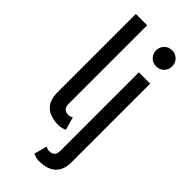

<svg xmlns="http://www.w3.org/2000/svg" viewBox="-295 -776 1054 1054"><g transform="rotate(45 231.5 -249.5)"><path d="M225.6 -76.2Q221.2 -73.7 213.6 -71Q206.1 -68.4 200.2 -68.4Q189.5 -68.4 181.2 -71Q172.9 -73.7 167.2 -79.3Q161.6 -85 158.9 -93.3Q156.2 -101.6 156.2 -112.3V-214.8V-282.2V-722.7H68.4V-282.2V-214.8V-112.3Q68.4 -81.1 77.1 -58.1Q85.9 -35.2 103 -20Q120.1 -4.9 144.5 2.4Q168.9 9.8 200.2 9.8Q211.9 9.8 225.1 6.3Q238.3 2.9 246.1 -2ZM237.3 138.7 216.8 212.9Q225.1 217.8 238 221.2Q251 224.6 262.7 224.6Q293.9 224.6 318.4 217.3Q342.8 210 359.9 194.8Q377 179.7 385.7 156.7Q394.5 133.8 394.5 102.5V0V-67.4V-507.8H306.6V-67.4V0V102.5Q306.6 113.3 304 121.6Q301.3 129.9 295.7 135.5Q290 141.1 282 143.8Q273.9 146.5 262.7 146.5Q256.8 146.5 249.3 143.8Q241.7 141.1 237.3 138.7ZM288.1 -660.2Q288.1 -633.8 306.2 -615.7Q324.2 -597.7 350.6 -597.7Q377 -597.7 395 -615.7Q413.1 -633.8 413.1 -660.2Q413.1 -686.5 395 -704.6Q377 -722.7 350.6 -722.7Q324.2 -722.7 306.2 -704.6Q288.1 -686.5 288.1 -660.2Z"/></g></svg>

Font: Giphurs SC
Style: Regular
Weight: 400
Version: Version 0.920